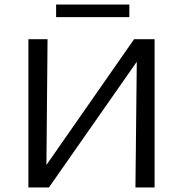

<svg xmlns="http://www.w3.org/2000/svg" viewBox="-20 -832 812 852"><path d="M554 -756H229V-812H554ZM666 0H581L587 -558L197 0H106V-658H191L186 -100L575 -658H666Z"/></svg>

Font: Ysabeau SC Medium
Style: Regular
Weight: 500
Designer: Christian Thalmann (Catharsis Fonts)
Version: Version 0.003